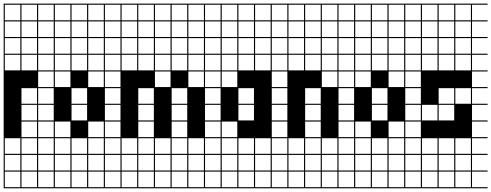

<svg xmlns="http://www.w3.org/2000/svg" viewBox="-20 -747 2676 1046"><path d="M272.7 278.8H0V187.9H6.1V272.7H90.9V187.9H97V272.7H181.8V187.9H0V-727.3H272.7V-721.2H187.9V-636.4H272.7V-630.3H187.9V-545.5H272.7V-539.4H187.9V-454.5H272.7V-448.5H187.9V-363.6H272.7V-357.6H187.9V-272.7H272.7V-266.7H187.9V-181.8H272.7V-175.8H187.9V-90.9H272.7V-84.8H187.9V0H272.7V6.1H187.9V90.9H272.7V97H187.9V181.8H272.7V187.9H187.9V272.7H272.7ZM90.9 -636.4V-721.2H6.1V-636.4ZM97 -636.4H181.8V-721.2H97ZM6.1 -545.5H90.9V-630.3H6.1ZM97 -545.5H181.8V-630.3H97ZM6.1 -454.5H90.9V-539.4H6.1ZM97 -454.5H181.8V-539.4H97ZM6.1 -363.6H90.9V-448.5H6.1ZM97 -363.6H181.8V-448.5H97ZM97 -181.8H181.8V-266.7H97ZM97 -90.9H181.8V-175.8H97ZM97 0H181.8V-84.8H97ZM6.1 90.9H90.9V6.1H6.1ZM97 90.9H181.8V6.1H97ZM6.1 181.8H90.9V97H6.1ZM97 181.8H181.8V97H97Z M636.4 278.8H272.7V187.9H278.8V272.7H363.6V187.9H272.7V-727.3H636.4V-721.2H551.5V-636.4H636.4V-630.3H551.5V-545.5H636.4V-539.4H551.5V-454.5H636.4V-448.5H551.5V-363.6H636.4V-357.6H551.5V-272.7H636.4V-266.7H551.5V-181.8H636.4V-175.8H551.5V-90.9H636.4V-84.8H551.5V0H636.4V6.1H551.5V90.9H636.4V97H551.5V181.8H636.4V187.9H551.5V272.7H636.4ZM363.6 -636.4V-721.2H278.8V-636.4ZM460.6 -636.4H545.5V-721.2H460.6ZM369.7 -636.4H454.5V-721.2H369.7ZM460.6 -545.5H545.5V-630.3H460.6ZM278.8 -545.5H363.6V-630.3H278.8ZM369.7 -545.5H454.5V-630.3H369.7ZM369.7 -454.5H454.5V-539.4H369.7ZM460.6 -454.5H545.5V-539.4H460.6ZM278.8 -454.5H363.6V-539.4H278.8ZM460.6 -363.6H545.5V-448.5H460.6ZM278.8 -363.6H363.6V-448.5H278.8ZM369.7 -363.6H454.5V-448.5H369.7ZM278.8 -272.7H363.6V-357.6H278.8ZM460.6 -272.7H545.5V-357.6H460.6ZM369.7 -181.8H454.5V-266.7H369.7ZM369.7 -90.9H454.5V-175.8H369.7ZM460.6 0H545.5V-84.8H460.6ZM278.8 0H363.6V-84.8H278.8ZM369.7 90.9H454.5V6.1H369.7ZM460.6 90.9H545.5V6.1H460.6ZM278.8 90.9H363.6V6.1H278.8ZM278.8 181.8H363.6V97H278.8ZM369.7 181.8H454.5V97H369.7ZM460.6 181.8H545.5V97H460.6ZM454.5 272.7V187.9H369.7V272.7ZM545.5 272.7V187.9H460.6V272.7Z M1181.8 278.8H636.4V187.9H642.4V272.7H727.3V187.9H733.3V272.7H818.2V187.9H824.2V272.7H909.1V187.9H915.2V272.7H1000V187.9H1006.1V272.7H1090.9V187.9H636.4V-727.3H1181.8V-721.2H1097V-636.4H1181.8V-630.3H1097V-545.5H1181.8V-539.4H1097V-454.5H1181.8V-448.5H1097V-363.6H1181.8V-357.6H1097V-272.7H1181.8V-266.7H1097V-181.8H1181.8V-175.8H1097V-90.9H1181.8V-84.8H1097V0H1181.8V6.1H1097V90.9H1181.8V97H1097V181.8H1181.8V187.9H1097V272.7H1181.8ZM727.3 -636.4V-721.2H642.4V-636.4ZM915.2 -636.4H1000V-721.2H915.2ZM824.2 -636.4H909.1V-721.2H824.2ZM1006.1 -636.4H1090.9V-721.2H1006.1ZM733.3 -636.4H818.2V-721.2H733.3ZM733.3 -545.5H818.2V-630.3H733.3ZM642.4 -545.5H727.3V-630.3H642.4ZM1006.1 -545.5H1090.9V-630.3H1006.1ZM824.2 -545.5H909.1V-630.3H824.2ZM915.2 -545.5H1000V-630.3H915.2ZM642.4 -454.5H727.3V-539.4H642.4ZM733.3 -454.5H818.2V-539.4H733.3ZM915.2 -454.5H1000V-539.4H915.2ZM1006.1 -454.5H1090.9V-539.4H1006.1ZM824.2 -454.5H909.1V-539.4H824.2ZM642.4 -363.6H727.3V-448.5H642.4ZM733.3 -363.6H818.2V-448.5H733.3ZM915.2 -363.6H1000V-448.5H915.2ZM824.2 -363.6H909.1V-448.5H824.2ZM1006.1 -363.6H1090.9V-448.5H1006.1ZM824.2 -272.7H909.1V-357.6H824.2ZM1006.1 -272.7H1090.9V-357.6H1006.1ZM733.3 -181.8H818.2V-266.7H733.3ZM915.2 -181.8H1000V-266.7H915.2ZM915.2 -90.9H1000V-175.8H915.2ZM733.3 -90.9H818.2V-175.8H733.3ZM915.2 0H1000V-84.8H915.2ZM733.3 0H818.2V-84.8H733.3ZM1006.1 90.9H1090.9V6.1H1006.1ZM915.2 90.9H1000V6.1H915.2ZM824.2 90.9H909.1V6.1H824.2ZM733.3 90.9H818.2V6.1H733.3ZM642.4 90.9H727.3V6.1H642.4ZM1006.1 181.8H1090.9V97H1006.1ZM915.2 181.8H1000V97H915.2ZM824.2 181.8H909.1V97H824.2ZM733.3 181.8H818.2V97H733.3ZM642.4 181.8H727.3V97H642.4Z M1545.5 278.8H1181.8V187.9H1187.9V272.7H1272.7V187.9H1278.8V272.7H1363.6V187.9H1369.7V272.7H1454.5V187.9H1181.8V-727.3H1545.5V-721.2H1460.6V-636.4H1545.5V-630.3H1460.6V-545.5H1545.5V-539.4H1460.6V-454.5H1545.5V-448.5H1460.6V-363.6H1545.5V-357.6H1460.6V-272.7H1545.5V-266.7H1460.6V-181.8H1545.5V-175.8H1460.6V-90.9H1545.5V-84.8H1460.6V0H1545.5V6.1H1460.6V90.9H1545.5V97H1460.6V181.8H1545.5V187.9H1460.6V272.7H1545.5ZM1278.8 -636.4H1363.6V-721.2H1278.8ZM1369.7 -636.4H1454.5V-721.2H1369.7ZM1187.9 -636.4H1272.7V-721.2H1187.9ZM1369.7 -545.5H1454.5V-630.3H1369.7ZM1278.8 -545.5H1363.6V-630.3H1278.8ZM1187.9 -545.5H1272.7V-630.3H1187.9ZM1369.7 -454.5H1454.5V-539.4H1369.7ZM1278.8 -454.5H1363.6V-539.4H1278.8ZM1187.9 -454.5H1272.7V-539.4H1187.9ZM1369.7 -363.6H1454.5V-448.5H1369.7ZM1187.9 -363.6H1272.7V-448.5H1187.9ZM1278.8 -363.6H1363.6V-448.5H1278.8ZM1187.9 -272.7H1272.7V-357.6H1187.9ZM1278.8 -181.8H1363.6V-266.7H1278.8ZM1278.8 -90.9H1363.6V-175.8H1278.8ZM1187.9 0H1272.7V-84.8H1187.9ZM1278.8 90.9H1363.6V6.1H1278.8ZM1369.7 90.9H1454.5V6.1H1369.7ZM1187.9 90.9H1272.7V6.1H1187.9ZM1278.8 181.8H1363.6V97H1278.8ZM1187.9 181.8H1272.7V97H1187.9ZM1454.5 97H1369.7V181.8H1454.5Z M1909.1 278.8H1545.5V187.9H1551.5V272.7H1636.4V187.9H1642.4V272.7H1727.3V187.9H1733.3V272.7H1818.2V187.9H1545.5V-727.3H1909.1V-721.2H1824.2V-636.4H1909.1V-630.3H1824.2V-545.5H1909.1V-539.4H1824.2V-454.5H1909.1V-448.5H1824.2V-363.6H1909.1V-357.6H1824.2V-272.7H1909.1V-266.7H1824.2V-181.8H1909.1V-175.8H1824.2V-90.9H1909.1V-84.8H1824.2V0H1909.1V6.1H1824.2V90.9H1909.1V97H1824.2V181.8H1909.1V187.9H1824.2V272.7H1909.1ZM1636.4 -636.4V-721.2H1551.5V-636.4ZM1642.4 -636.4H1727.3V-721.2H1642.4ZM1733.3 -636.4H1818.2V-721.2H1733.3ZM1551.5 -545.5H1636.4V-630.3H1551.5ZM1642.4 -545.5H1727.3V-630.3H1642.4ZM1733.3 -545.5H1818.2V-630.3H1733.3ZM1551.5 -454.5H1636.4V-539.4H1551.5ZM1642.4 -454.5H1727.3V-539.4H1642.4ZM1733.3 -454.5H1818.2V-539.4H1733.3ZM1551.5 -363.6H1636.4V-448.5H1551.5ZM1642.4 -363.6H1727.3V-448.5H1642.4ZM1733.3 -363.6H1818.2V-448.5H1733.3ZM1733.3 -272.7H1818.2V-357.6H1733.3ZM1642.4 -181.8H1727.3V-266.7H1642.4ZM1642.4 -90.9H1727.3V-175.8H1642.4ZM1642.4 0H1727.3V-84.8H1642.4ZM1733.3 90.9H1818.2V6.1H1733.3ZM1642.4 90.9H1727.3V6.1H1642.4ZM1551.5 90.9H1636.4V6.1H1551.5ZM1642.4 181.8H1727.3V97H1642.4ZM1551.5 181.8H1636.4V97H1551.5ZM1733.3 181.8H1818.2V97H1733.3Z M2272.7 278.8H1909.1V187.9H1915.2V272.7H2000V187.9H1909.1V-727.3H2272.7V-721.2H2187.9V-636.4H2272.7V-630.3H2187.9V-545.5H2272.7V-539.4H2187.9V-454.5H2272.7V-448.5H2187.9V-363.6H2272.7V-357.6H2187.9V-272.7H2272.7V-266.7H2187.9V-181.8H2272.7V-175.8H2187.9V-90.9H2272.7V-84.8H2187.9V0H2272.7V6.1H2187.9V90.9H2272.7V97H2187.9V181.8H2272.7V187.9H2187.9V272.7H2272.7ZM2000 -636.4V-721.2H1915.2V-636.4ZM2097 -636.4H2181.8V-721.2H2097ZM2006.1 -636.4H2090.9V-721.2H2006.1ZM2097 -545.5H2181.8V-630.3H2097ZM1915.2 -545.5H2000V-630.3H1915.2ZM2006.1 -545.5H2090.9V-630.3H2006.1ZM2006.1 -454.5H2090.9V-539.4H2006.1ZM2097 -454.5H2181.8V-539.4H2097ZM1915.2 -454.5H2000V-539.4H1915.2ZM2097 -363.6H2181.8V-448.5H2097ZM1915.2 -363.6H2000V-448.5H1915.2ZM2006.1 -363.6H2090.9V-448.5H2006.1ZM1915.2 -272.7H2000V-357.6H1915.2ZM2097 -272.7H2181.8V-357.6H2097ZM2006.1 -181.8H2090.9V-266.7H2006.1ZM2006.1 -90.9H2090.9V-175.8H2006.1ZM2097 0H2181.8V-84.8H2097ZM1915.2 0H2000V-84.8H1915.2ZM2006.1 90.9H2090.9V6.1H2006.1ZM2097 90.9H2181.8V6.1H2097ZM1915.2 90.9H2000V6.1H1915.2ZM1915.2 181.8H2000V97H1915.2ZM2006.1 181.8H2090.9V97H2006.1ZM2097 181.8H2181.8V97H2097ZM2090.9 272.7V187.9H2006.1V272.7ZM2181.8 272.7V187.9H2097V272.7Z M2636.4 278.8H2272.7V187.9H2278.8V272.7H2363.6V187.9H2369.7V272.7H2454.5V187.9H2460.6V272.7H2545.5V187.9H2272.7V-727.3H2636.4V-721.2H2551.5V-636.4H2636.4V-630.3H2551.5V-545.5H2636.4V-539.4H2551.5V-454.5H2636.4V-448.5H2551.5V-363.6H2636.4V-357.6H2551.5V-272.7H2636.4V-266.7H2551.5V-181.8H2636.4V-175.8H2551.5V-90.9H2636.4V-84.8H2551.5V0H2636.4V6.1H2551.5V90.9H2636.4V97H2551.5V181.8H2636.4V187.9H2551.5V272.7H2636.4ZM2363.6 -636.4V-721.2H2278.8V-636.4ZM2460.6 -636.4H2545.5V-721.2H2460.6ZM2369.7 -636.4H2454.5V-721.2H2369.7ZM2278.8 -545.5H2363.6V-630.3H2278.8ZM2369.7 -545.5H2454.5V-630.3H2369.7ZM2460.6 -545.5H2545.5V-630.3H2460.6ZM2278.8 -454.5H2363.6V-539.4H2278.8ZM2369.7 -454.5H2454.5V-539.4H2369.7ZM2460.6 -454.5H2545.5V-539.4H2460.6ZM2278.8 -363.6H2363.6V-448.5H2278.8ZM2369.7 -363.6H2454.5V-448.5H2369.7ZM2460.6 -363.6H2545.5V-448.5H2460.6ZM2369.7 -181.8H2454.5V-266.7H2369.7ZM2460.6 -181.8H2545.5V-266.7H2460.6ZM2278.8 -90.9H2363.6V-175.8H2278.8ZM2369.7 -90.9H2454.5V-175.8H2369.7ZM2460.6 90.9H2545.5V6.1H2460.6ZM2369.7 90.9H2454.5V6.1H2369.7ZM2278.8 90.9H2363.6V6.1H2278.8ZM2369.7 181.8H2454.5V97H2369.7ZM2278.8 181.8H2363.6V97H2278.8ZM2460.6 181.8H2545.5V97H2460.6Z"/></svg>

Font: Micro 5 Charted
Style: Regular
Weight: 400
Designer: Sarah Cadigan-Fried
Version: Version 1.000; ttfautohint (v1.8.4.7-5d5b)